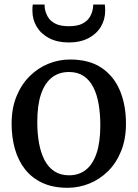

<svg xmlns="http://www.w3.org/2000/svg" viewBox="-20 -838 622 868"><path d="M32.5 -278.5Q32.5 -349 54.8 -403Q77 -457 114.5 -494Q152 -531 199.2 -550Q246.5 -569 296.5 -569Q384 -569 440 -530.8Q496 -492.5 522.8 -427Q549.5 -361.5 549.5 -279.5Q549.5 -209 527.5 -154.8Q505.5 -100.5 467.8 -63.5Q430 -26.5 383 -7.8Q336 11 285.5 11Q220 11 172.2 -11Q124.5 -33 93.5 -72.2Q62.5 -111.5 47.5 -164.5Q32.5 -217.5 32.5 -278.5ZM292 -45.5Q337 -45.5 368.5 -70.5Q400 -95.5 416.8 -145.8Q433.5 -196 433.5 -271.5Q433.5 -323 426 -367Q418.5 -411 401.8 -443.8Q385 -476.5 358 -494.5Q331 -512.5 292 -512.5Q246.5 -512.5 214.5 -487.5Q182.5 -462.5 165.5 -412.5Q148.5 -362.5 148.5 -286.5Q148.5 -234.5 156.5 -190.5Q164.5 -146.5 181.5 -114Q198.5 -81.5 226 -63.5Q253.5 -45.5 292 -45.5ZM291.5 -646Q240 -646 203 -665Q166 -684 146.2 -716.8Q126.5 -749.5 126.5 -789.5Q126.5 -796.5 126.8 -804Q127 -811.5 128.5 -817.5H181.5Q181.5 -814 181.8 -809.8Q182 -805.5 182.5 -800.5Q185.5 -781.5 195.8 -762.8Q206 -744 228.8 -731.8Q251.5 -719.5 291.5 -719.5Q331 -719.5 353.8 -731.8Q376.5 -744 387 -762.8Q397.5 -781.5 400 -800.5Q401 -805.5 401.2 -809.8Q401.5 -814 401.5 -817.5H454Q454.5 -811.5 455 -804Q455.5 -796.5 455.5 -790Q455.5 -749.5 435.8 -716.8Q416 -684 379 -665Q342 -646 291.5 -646Z"/></svg>

Font: Merriweather 20pt
Style: Regular
Weight: 400
Version: Version 2.100